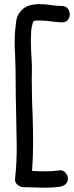

<svg xmlns="http://www.w3.org/2000/svg" viewBox="-20 -840 352 915"><path d="M264.6 49.8Q220.7 55.7 177.2 54.2Q133.8 52.7 89.8 51.8Q76.2 50.8 63 40Q49.8 29.3 51.8 12.7Q60.5 -69.3 59.6 -150.4Q58.6 -231.4 56.6 -314.5Q54.7 -381.8 54.7 -448.2Q54.7 -514.6 51.8 -582Q49.8 -609.4 49.8 -636.7Q49.8 -664.1 51.8 -692.4Q53.7 -712.9 57.1 -738.3Q60.5 -763.7 74.2 -781.2Q91.8 -804.7 116.2 -812.5Q140.6 -820.3 168 -820.3Q195.3 -820.3 222.7 -815.9Q250 -811.5 275.4 -811.5Q293.9 -811.5 303.2 -798.8Q312.5 -786.1 312.5 -771.5Q312.5 -756.8 303.2 -745.1Q293.9 -733.4 275.4 -733.4Q250 -734.4 226.1 -737.8Q202.1 -741.2 177.7 -742.2Q166 -742.2 157.2 -742.2Q148.4 -742.2 138.7 -738.3Q129.9 -711.9 128.4 -689.5Q127 -667 127 -643.6Q127 -620.1 128.4 -596.7Q129.9 -573.2 130.9 -551.8Q132.8 -522.5 131.8 -493.2Q130.9 -463.9 131.8 -434.6Q131.8 -397.5 132.8 -359.4Q133.8 -321.3 135.7 -284.2Q137.7 -218.8 137.7 -154.3Q137.7 -89.8 132.8 -25.4Q166 -23.4 198.7 -23.4Q231.4 -23.4 264.6 -28.3Q280.3 -30.3 292 -16.6Q303.7 -2.9 303.7 10.7Q303.7 28.3 292 38.1Q280.3 47.9 264.6 49.8Z"/></svg>

Font: Schoolbell
Style: Regular
Weight: 400
Designer: Font Diner, Inc
Foundry: Font Diner, Inc
Version: Version 1.001